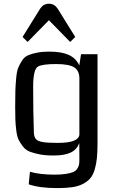

<svg xmlns="http://www.w3.org/2000/svg" viewBox="-20 -823 613 1018"><path d="M60.5 0ZM497.1 -535.6V-67.9Q497.1 -19.5 493.9 13.7Q490.7 46.9 482.2 75.7Q473.6 104.5 459 121.8Q444.3 139.2 420.2 151.9Q396 164.6 363.3 169.4Q330.6 174.3 284.7 174.3Q189 174.3 132.3 154.3L138.7 87.9Q193.4 103 268.6 103Q304.2 103 328.9 99.1Q353.5 95.2 367.4 89.4Q381.3 83.5 388.9 72.5Q396.5 61.5 398.7 50.8Q400.9 40 400.9 23.4L400.4 -64Q387.2 -29.8 355 -14.2Q322.8 1.5 264.2 1.5Q222.2 1.5 190.9 -4.4Q159.7 -10.3 137.7 -19Q115.7 -27.8 101.3 -46.6Q86.9 -65.4 78.6 -82.3Q70.3 -99.1 66.4 -130.6Q62.5 -162.1 61.5 -187.3Q60.5 -212.4 60.5 -255.9Q60.5 -311 61.5 -342.3Q62.5 -373.5 65.9 -409.9Q69.3 -446.3 77.1 -464.8Q85 -483.4 97.4 -502.7Q109.9 -522 129.9 -530.3Q149.9 -538.6 177 -543.9Q204.1 -549.3 241.7 -549.3Q305.7 -549.3 344.2 -532Q382.8 -514.6 400.4 -476.1L409.7 -535.6ZM400.9 -108.9V-406.7Q400.9 -447.8 373.8 -465.6Q346.7 -483.4 276.9 -483.4Q208.5 -483.4 183.1 -471.2Q155.8 -458 155.8 -364.3Q155.8 -223.1 159.7 -118.2Q161.1 -95.2 171.6 -84.5Q182.1 -73.7 207.5 -69.6Q232.9 -65.4 287.1 -65.4Q396 -65.4 400.9 -108.9ZM239.3 -715.8 126.5 -600.6 99.6 -627 193.4 -777.8Q210.4 -803.2 239.3 -803.2Q268.1 -803.2 285.2 -777.8L378.9 -627L352.1 -600.6Z"/></svg>

Font: Coda
Style: Regular
Weight: 400
Designer: vernon adams
Foundry: vernon adams
Version: Version 2.001; ttfautohint (v0.8) -r 50 -G 200 -x